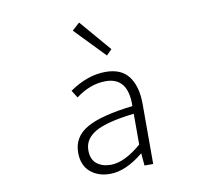

<svg xmlns="http://www.w3.org/2000/svg" viewBox="-90 -945 1179 1061"><g transform="rotate(-10 500.0 -414.0)"><path d="M444.3 12.7Q377 12.7 333.5 -24.9Q290 -62.5 290 -133.8Q290 -221.7 370.6 -268.1Q451.2 -314.5 629.9 -335Q633.8 -496.1 507.8 -496.1Q420.9 -496.1 339.8 -434.6L313.5 -476.6Q415 -546.9 515.6 -546.9Q605.5 -546.9 646.5 -490.2Q687.5 -433.6 687.5 -337.9V0H638.7L632.8 -68.4H630.9Q532.2 12.7 444.3 12.7ZM457 -36.1Q533.2 -36.1 629.9 -119.1V-292Q476.6 -274.4 412.1 -237.3Q347.7 -200.2 347.7 -136.7Q347.7 -85 378.4 -60.5Q409.2 -36.1 457 -36.1ZM540 -634.8 377.9 -802.7 419.9 -840.8 570.3 -665Z"/></g></svg>

Font: Gen Shin Gothic Monospace Light
Style: Regular
Weight: 300
Designer: [Source Han Sans]
Ryoko NISHIZUKA  (kana & ideographs); Paul D. Hunt (Latin, Greek & Cyrillic); Wenlong ZHANG  (bopomofo
Version: Version 1.002.20150607